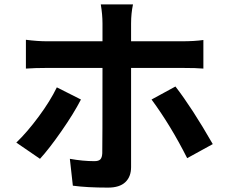

<svg xmlns="http://www.w3.org/2000/svg" viewBox="-20 -813 1040 879"><path d="M240.2 -413.1 350.6 -357.4Q317.4 -293 261.2 -212.4Q205.1 -131.8 163.1 -85.9L54.7 -160.2Q104.5 -208 157.2 -279.3Q210 -350.6 240.2 -413.1ZM813.5 -502H580.1V-47.9Q580.1 -3.9 553.7 21Q527.3 45.9 474.6 45.9Q377.9 45.9 313.5 37.1L299.8 -85.9Q359.4 -75.2 412.1 -75.2Q431.6 -75.2 439.5 -83.5Q447.3 -91.8 448.2 -111.3Q449.2 -146.5 449.2 -502H195.3Q140.6 -502 98.6 -499V-630.9Q151.4 -624 195.3 -624H449.2V-706.1Q449.2 -746.1 441.4 -793H588.9Q580.1 -752 580.1 -705.1V-624H811.5Q870.1 -624 911.1 -629.9V-499Q879.9 -502 813.5 -502ZM673.8 -357.4 783.2 -417Q859.4 -318.4 954.1 -153.3L836.9 -88.9Q761.7 -238.3 673.8 -357.4Z"/></svg>

Font: Nasu
Style: Bold
Weight: 700
Designer: Ryoko NISHIZUKA (kana &amp; ideographs); Paul D. Hunt (Latin, Greek &amp; Cyrillic); Wenlong ZHANG (bopomofo); Sandoll C
Version: Version 2014.1215